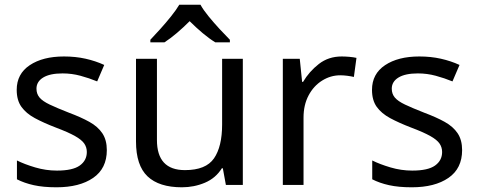

<svg xmlns="http://www.w3.org/2000/svg" viewBox="-20 -786 2029 816"><path d="M434 -148Q434 -70 376 -30Q318 10 220 10Q164 10 123.5 1Q83 -8 52 -24V-104Q84 -88 129.5 -74.5Q175 -61 222 -61Q289 -61 319 -82.5Q349 -104 349 -140Q349 -160 338 -176Q327 -192 298.5 -208Q270 -224 217 -244Q165 -264 128 -284Q91 -304 71 -332Q51 -360 51 -404Q51 -472 106.5 -509Q162 -546 252 -546Q301 -546 343.5 -536.5Q386 -527 423 -510L393 -440Q359 -454 322 -464Q285 -474 246 -474Q192 -474 163.5 -456.5Q135 -439 135 -409Q135 -387 148 -371.5Q161 -356 191.5 -341.5Q222 -327 273 -307Q324 -288 360 -268Q396 -248 415 -219.5Q434 -191 434 -148Z M1012 -536V0H940L927 -71H923Q897 -29 851 -9.5Q805 10 753 10Q656 10 607 -36.5Q558 -83 558 -185V-536H647V-191Q647 -63 766 -63Q855 -63 889.5 -113Q924 -163 924 -257V-536ZM832 -766Q844 -744 866.5 -716.5Q889 -689 913.5 -662.5Q938 -636 957 -617V-606H895Q869 -622 841 -645.5Q813 -669 786 -696Q759 -669 732 -646Q705 -623 679 -606H619V-617Q638 -637 661.5 -663Q685 -689 707 -716.5Q729 -744 742 -766Z M1432 -546Q1447 -546 1464.5 -544.5Q1482 -543 1495 -540L1484 -459Q1471 -462 1455.5 -464Q1440 -466 1426 -466Q1385 -466 1349 -443.5Q1313 -421 1291.5 -380.5Q1270 -340 1270 -286V0H1182V-536H1254L1264 -438H1268Q1294 -482 1335 -514Q1376 -546 1432 -546Z M1944 -148Q1944 -70 1886 -30Q1828 10 1730 10Q1674 10 1633.5 1Q1593 -8 1562 -24V-104Q1594 -88 1639.5 -74.5Q1685 -61 1732 -61Q1799 -61 1829 -82.5Q1859 -104 1859 -140Q1859 -160 1848 -176Q1837 -192 1808.5 -208Q1780 -224 1727 -244Q1675 -264 1638 -284Q1601 -304 1581 -332Q1561 -360 1561 -404Q1561 -472 1616.5 -509Q1672 -546 1762 -546Q1811 -546 1853.5 -536.5Q1896 -527 1933 -510L1903 -440Q1869 -454 1832 -464Q1795 -474 1756 -474Q1702 -474 1673.5 -456.5Q1645 -439 1645 -409Q1645 -387 1658 -371.5Q1671 -356 1701.5 -341.5Q1732 -327 1783 -307Q1834 -288 1870 -268Q1906 -248 1925 -219.5Q1944 -191 1944 -148Z"/></svg>

Font: Noto Sans Chorasmian
Style: Regular
Weight: 400
Designer: Federico Parra Barrios
Foundry: Google LLC
Version: Version 1.004; ttfautohint (v1.8.4.7-5d5b)